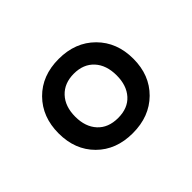

<svg xmlns="http://www.w3.org/2000/svg" viewBox="-77 -851 554 554"><g transform="rotate(-45 200.0 -574.5)"><path d="M199 -423Q131 -423 89 -465Q47 -507 47 -574Q47 -641 89 -683.5Q131 -726 199 -726Q267 -726 309.5 -683.5Q352 -641 352 -574Q352 -507 309.5 -465Q267 -423 199 -423ZM200 -484Q240 -484 262 -508.5Q284 -533 284 -574Q284 -616 261.5 -640.5Q239 -665 200 -665Q161 -665 138 -640.5Q115 -616 115 -574Q115 -533 137.5 -508.5Q160 -484 200 -484Z"/></g></svg>

Font: Noto Serif Hentaigana Medium
Style: Regular
Weight: 500
Designer: Kazuhiro Yamada
Foundry: nipponia
Version: Version 1.000; ttfautohint (v1.8.4.7-5d5b)